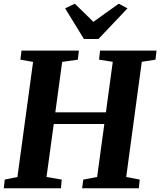

<svg xmlns="http://www.w3.org/2000/svg" viewBox="-24 -1016 864 1036"><path d="M-3.5 0 1.5 -47 70 -61 154.5 -682 86 -694 92 -743H401.5L396 -694L311.5 -682L274.5 -410H547.5L584.5 -682.5L510.5 -694L516 -743H820.5L815 -694L741 -682.5L657 -61L730 -47L725 0H419L425.5 -47L500 -61L539 -347H266L227 -61L309 -47L305 0ZM429 -805.5 327.5 -971 379.5 -996Q405 -971.5 430.2 -947Q455.5 -922.5 480 -898Q514 -923 548.2 -947.2Q582.5 -971.5 617 -996L664 -971L507 -805.5Z"/></svg>

Font: Merriweather 28pt ExtraBold
Style: Italic
Weight: 800
Italic angle: -7.8°
Version: Version 2.101